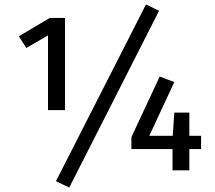

<svg xmlns="http://www.w3.org/2000/svg" viewBox="-20 -770 972 868"><path d="M233 49 293 78 699 -721 640 -750ZM574 -96H760V0H836V-96H889V-156H836V-261H768L761 -156H655L768 -399L702 -424L574 -150ZM65 -606 99 -553 197 -610V-272H274V-689H205Z"/></svg>

Font: FiraGO Unicode
Style: Regular
Weight: 400
Designer: bBox Type
Foundry: bBox Type GmbH
Version: Version 1.001;PS 001.001;hotconv 1.0.88;makeotf.lib2.5.64775